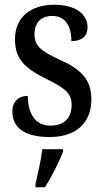

<svg xmlns="http://www.w3.org/2000/svg" viewBox="-20 -566 437 807"><path d="M189 10C299 10 364 -49 364 -148C364 -234 319 -275 231 -315C153 -351 125 -372 125 -423C125 -469 151 -499 200 -499C251 -499 280 -461 280 -393C325 -393 348 -415 348 -452C348 -502 303 -546 209 -546C110 -546 43 -495 43 -401C43 -315 86 -278 181 -231C256 -194 281 -172 281 -125C281 -72 252 -38 192 -38C127 -38 97 -90 97 -163C66 -163 32 -147 32 -97C32 -27 87 10 189 10ZM129 208V221H169C196 179 230 113 245 71V61H158C152 109 139 164 129 208Z"/></svg>

Font: Noto Serif Bengali Condensed Medium
Style: Regular
Weight: 500
Width: 3
Designer: Juan Bruce, Universal Thirst, Indian Type Foundry and the Monotype Design Team.
Foundry: Monotype Imaging Inc.
Version: Version 2.003